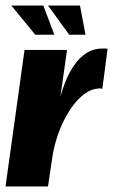

<svg xmlns="http://www.w3.org/2000/svg" viewBox="-29 -676 410 696"><path d="M-9 0 60 -495H214L190 -326Q197 -352 209 -382Q221 -412 239.5 -439Q258 -466 283.5 -483Q309 -500 342 -500Q346 -500 352 -500Q358 -500 361 -499L342 -354Q340 -355 335.5 -355.5Q331 -356 326 -355Q302 -353 280 -337.5Q258 -322 238.5 -297Q219 -272 203 -240Q187 -208 176 -172.5Q165 -137 160 -101L145 0ZM281 -550H222L145 -656H261ZM168 -550H99L12 -656H128Z"/></svg>

Font: Alumni Sans Black
Style: Italic
Weight: 900
Italic angle: -8°
Version: Version 1.016